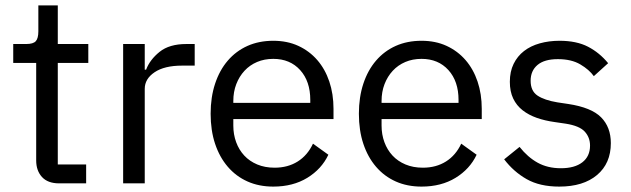

<svg xmlns="http://www.w3.org/2000/svg" viewBox="-20 -679 2338 711"><path d="M199 0Q157 0 135.5 -23.5Q114 -47 114 -85V-446H29V-516H77Q103 -516 112.5 -526.5Q122 -537 122 -563V-659H194V-516H307V-446H194V-70H299V0Z M436 0V-516H516V-421H521Q535 -458 571 -487Q607 -516 670 -516H701V-436H654Q589 -436 552.5 -411.5Q516 -387 516 -350V0Z M992 12Q939 12 896.5 -7Q854 -26 823.5 -61.5Q793 -97 776.5 -146.5Q760 -196 760 -258Q760 -319 776.5 -369Q793 -419 823.5 -454.5Q854 -490 896.5 -509Q939 -528 992 -528Q1044 -528 1085 -509Q1126 -490 1155 -456.5Q1184 -423 1199.5 -377Q1215 -331 1215 -276V-238H844V-214Q844 -181 854.5 -152.5Q865 -124 884.5 -103Q904 -82 932.5 -70Q961 -58 997 -58Q1046 -58 1082.5 -81Q1119 -104 1139 -147L1196 -106Q1171 -53 1118 -20.5Q1065 12 992 12ZM992 -461Q959 -461 932 -449.5Q905 -438 885.5 -417Q866 -396 855 -367.5Q844 -339 844 -305V-298H1129V-309Q1129 -378 1091.5 -419.5Q1054 -461 992 -461Z M1541 12Q1488 12 1445.5 -7Q1403 -26 1372.5 -61.5Q1342 -97 1325.5 -146.5Q1309 -196 1309 -258Q1309 -319 1325.5 -369Q1342 -419 1372.5 -454.5Q1403 -490 1445.5 -509Q1488 -528 1541 -528Q1593 -528 1634 -509Q1675 -490 1704 -456.5Q1733 -423 1748.5 -377Q1764 -331 1764 -276V-238H1393V-214Q1393 -181 1403.5 -152.5Q1414 -124 1433.5 -103Q1453 -82 1481.5 -70Q1510 -58 1546 -58Q1595 -58 1631.5 -81Q1668 -104 1688 -147L1745 -106Q1720 -53 1667 -20.5Q1614 12 1541 12ZM1541 -461Q1508 -461 1481 -449.5Q1454 -438 1434.5 -417Q1415 -396 1404 -367.5Q1393 -339 1393 -305V-298H1678V-309Q1678 -378 1640.5 -419.5Q1603 -461 1541 -461Z M2051 12Q1979 12 1930.5 -15.5Q1882 -43 1847 -89L1904 -135Q1934 -97 1971 -76.5Q2008 -56 2057 -56Q2108 -56 2136.5 -78Q2165 -100 2165 -140Q2165 -170 2145.5 -191.5Q2126 -213 2075 -221L2034 -227Q1998 -232 1968 -242.5Q1938 -253 1915.5 -270.5Q1893 -288 1880.5 -314Q1868 -340 1868 -376Q1868 -414 1882 -442.5Q1896 -471 1920.5 -490Q1945 -509 1979 -518.5Q2013 -528 2052 -528Q2115 -528 2157.5 -506Q2200 -484 2232 -445L2179 -397Q2162 -421 2129 -440.5Q2096 -460 2046 -460Q1996 -460 1970.5 -438.5Q1945 -417 1945 -380Q1945 -342 1970.5 -325Q1996 -308 2044 -300L2084 -294Q2170 -281 2206 -244.5Q2242 -208 2242 -149Q2242 -74 2191 -31Q2140 12 2051 12Z"/></svg>

Font: IBM Plex Sans Thai Looped
Style: Regular
Weight: 400
Designer: Mike Abbink, Paul van der Laan, Pieter van Rosmalen, Ben Mitchell, Mark Frömberg
Foundry: Bold Monday
Version: Version 1.1